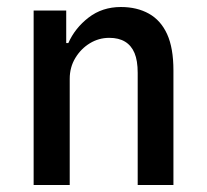

<svg xmlns="http://www.w3.org/2000/svg" viewBox="-20 -528 591 548"><path d="M76 0V-498H169V-405H175Q194 -448 233 -478Q272 -508 325 -508Q371 -508 405 -489Q439 -470 457 -430.5Q475 -391 475 -327V0H373V-320Q373 -355 364 -376.5Q355 -398 337 -409Q319 -420 292 -420Q262 -420 236.5 -404.5Q211 -389 195 -362.5Q179 -336 179 -303V0Z"/></svg>

Font: Nunito Sans 7pt Condensed SemiBold
Style: Regular
Weight: 600
Width: 3
Designer: Vernon Adams
Foundry: Vernon Adams
Version: Version 3.101;gftools[0.9.27]